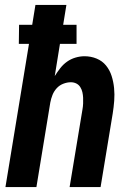

<svg xmlns="http://www.w3.org/2000/svg" viewBox="-20 -755 540 775"><path d="M2 0 97 -578H56L57 -655H110L123 -735H248L235 -655H289V-578H222L201 -448Q211 -464 223 -479.5Q235 -495 250.5 -506Q266 -517 284.5 -522.5Q303 -528 321 -528Q347 -528 370 -518.5Q393 -509 408 -490.5Q423 -472 430.5 -448.5Q438 -425 440.5 -399.5Q443 -374 441 -348Q439 -322 435 -297L386 0H261L313 -314Q315 -325 315.5 -337Q316 -349 315.5 -360.5Q315 -372 312.5 -383Q310 -394 304 -403.5Q298 -413 288 -418Q278 -423 266 -423Q251 -423 235.5 -417Q220 -411 209 -399Q198 -387 192 -372Q186 -357 183 -341L127 0Z"/></svg>

Font: Iosevka Term Curly Extrabold
Style: Italic
Weight: 800
Italic angle: -9°
Designer: Belleve Invis
Foundry: Belleve Invis
Version: Version 32.3.0